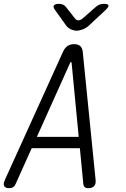

<svg xmlns="http://www.w3.org/2000/svg" viewBox="-36 -970 656 1000"><path d="M398 -11 380 -198H129L45 -11Q41 -1 33 4.5Q25 10 11 10Q-8 10 -14 -0.5Q-20 -11 -11 -32L292 -700Q301 -720 315 -730Q329 -740 350 -740Q371 -740 382 -730Q393 -720 395 -700L462 -32Q464 -11 454 -0.5Q444 10 425 10Q411 10 405 4.5Q399 -1 398 -11ZM374 -257 337 -642Q336 -647 333.5 -647Q331 -647 329 -642L156 -257ZM273 -950Q284 -950 293 -945.5Q302 -941 308 -933L352 -877Q361 -864 372.5 -864Q384 -864 398 -877L463 -934Q472 -942 482.5 -946Q493 -950 505 -950Q527 -950 529 -942Q531 -934 513 -917L425 -835Q411 -823 393.5 -816.5Q376 -810 363 -810Q350 -810 335 -816.5Q320 -823 310 -835L252 -916Q239 -933 244.5 -941.5Q250 -950 273 -950Z"/></svg>

Font: Maple Mono ExtraLight
Style: Italic
Weight: 275
Italic angle: -10°
Monospace: yes
Designer: subframe7536
Version: Version 7.000